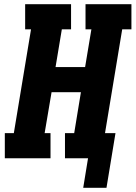

<svg xmlns="http://www.w3.org/2000/svg" viewBox="-20 -755 647 916"><path d="M488 141H377L400 0H290V-120H334L366 -315H226L193 -120H221V0H3V-120H46L128 -615H100V-735H319V-615H275L245 -435H386L416 -615H388V-735H607V-615H563L481 -120H531Z"/></svg>

Font: Iosevka Slab HvExObl
Style: Regular
Weight: 900
Width: 7
Italic angle: -9°
Monospace: yes
Designer: Belleve Invis
Foundry: Belleve Invis
Version: Version 11.1.1; ttfautohint (v1.8.3)